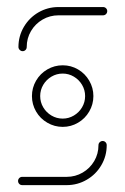

<svg xmlns="http://www.w3.org/2000/svg" viewBox="-20 -539 365 559"><path d="M227.8 -259.3Q227.8 -277 218.9 -292Q210 -307 195 -315.9Q180 -324.8 162.6 -324.8Q144.8 -324.8 129.8 -315.9Q114.8 -307 105.9 -292Q97 -277 97 -259.3Q97 -241.5 105.9 -226.5Q114.8 -211.5 129.8 -202.6Q144.8 -193.7 162.6 -193.7Q180 -193.7 195 -202.6Q210 -211.5 218.9 -226.5Q227.8 -241.5 227.8 -259.3ZM73 -259.3Q73 -283.3 85 -304.1Q97 -324.8 117.8 -336.9Q138.5 -348.9 162.6 -348.9Q186.7 -348.9 207.2 -336.9Q227.8 -324.8 239.8 -304.1Q251.9 -283.3 251.9 -259.3Q251.9 -235.2 239.8 -214.4Q227.8 -193.7 207.2 -181.7Q186.7 -169.6 162.6 -169.6Q138.5 -169.6 117.8 -181.7Q97 -193.7 85 -214.4Q73 -235.2 73 -259.3ZM278.9 -128.5Q283.7 -128.5 287.2 -125Q290.7 -121.5 290.7 -116.3Q290.7 -84.8 275 -58Q259.3 -31.1 232.4 -15.6Q205.6 0 174.1 0H44.8Q39.6 0 36.1 -3.5Q32.6 -7 32.6 -12.2Q32.6 -17 36.1 -20.6Q39.6 -24.1 44.8 -24.1H174.1Q199.3 -24.1 220.6 -36.5Q241.9 -48.9 254.3 -70Q266.7 -91.1 266.7 -116.3Q266.7 -121.5 270.4 -125Q274.1 -128.5 278.9 -128.5ZM45.9 -390Q41.1 -390 37.4 -393.7Q33.7 -397.4 33.7 -402.2Q33.7 -433.7 49.4 -460.6Q65.2 -487.4 92 -503Q118.9 -518.5 150.4 -518.5H280Q285.2 -518.5 288.7 -515Q292.2 -511.5 292.2 -506.7Q292.2 -501.5 288.7 -498Q285.2 -494.4 280 -494.4H150.4Q125.2 -494.4 103.9 -482Q82.6 -469.6 70.2 -448.5Q57.8 -427.4 57.8 -402.2Q57.8 -397 54.3 -393.5Q50.7 -390 45.9 -390Z"/></svg>

Font: 26F Galaxy Hebrew Thin
Style: Regular
Weight: 100
Designer: C₂₉H₂₅N₃O₅
Version: Version 1.000